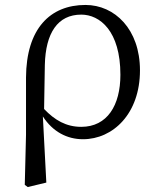

<svg xmlns="http://www.w3.org/2000/svg" viewBox="-20 -548 631 775"><path d="M161 -286C164 -415 213 -489 308 -489C383 -489 466 -423 466 -246C466 -123 413 -36 308 -36C247 -36 201 -63 158 -108ZM85 -4 80 198 92 207 167 189 153 -78C193 -16 251 14 315 14C436 14 545 -89 545 -264C545 -430 443 -528 325 -528C182 -528 86 -432 85 -235Z"/></svg>

Font: Source Han Serif AKR9
Style: Regular
Weight: 400
Designer: Ryoko NISHIZUKA 西塚涼子 (kana & ideographs); Frank Grießhammer (Latin, Greek & Cyrillic); Sandoll Communications 산돌커뮤니케이션, 
Foundry: Adobe Systems Incorporated
Version: Version 1.005;hotconv 1.0.107;makeotfexe 2.5.65593